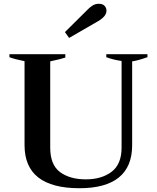

<svg xmlns="http://www.w3.org/2000/svg" viewBox="-20 -987 831 1017"><path d="M324 -817 444 -936Q453 -946 468.5 -956.5Q484 -967 503 -967Q524 -967 534 -956Q544 -945 544 -930Q544 -901 500 -875L346 -786ZM110 -218V-663Q59 -673 30 -684V-700H326V-682Q302 -674 246 -662V-205Q246 -114 298 -75.5Q350 -37 435 -37Q518 -37 571 -77Q624 -117 624 -205V-664Q581 -670 543 -684V-700H761V-684Q706 -665 680 -662V-218Q680 -104 609.5 -47Q539 10 401 10Q110 10 110 -218Z"/></svg>

Font: Trirong SemiBold
Style: Regular
Weight: 600
Designer: Katatrad Team
Foundry: CadsonDemak
Version: Version 1.000